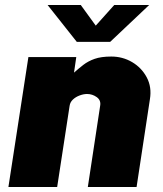

<svg xmlns="http://www.w3.org/2000/svg" viewBox="-20 -744 649 764"><path d="M13.5 0 93 -517H283.5L274.5 -455Q293 -471.5 311.8 -486Q330.5 -500.5 356.5 -509.8Q382.5 -519 423 -519Q468 -519 505.8 -496.8Q543.5 -474.5 564 -436Q584.5 -397.5 576.5 -349L523.5 0H329.5L378.5 -323Q382.5 -345 365 -357.5Q347.5 -370 326.5 -370Q312.5 -370 297 -364.2Q281.5 -358.5 270.2 -348Q259 -337.5 257 -323L207.5 0ZM285.5 -577.5 169.5 -724H301.5L361 -642L434.5 -724H573.5L418.5 -577.5Z"/></svg>

Font: Public Sans Thin Black
Style: Italic
Weight: 900
Italic angle: -8°
Version: Version 2.001